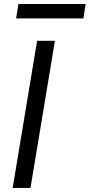

<svg xmlns="http://www.w3.org/2000/svg" viewBox="-20 -929 443 949"><path d="M403.4 -909.1H71L59.7 -838.1H392ZM251.4 -727.3H163.4L42.6 0H130.7Z"/></svg>

Font: TID UI
Style: Italic
Weight: 400
Italic angle: -9.39999°
Designer: The TID Project Authors
Foundry: Bakken & Bæck
Version: Version 1.001;hotconv 1.0.109;makeotfexe 2.5.65596